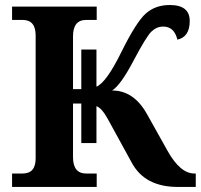

<svg xmlns="http://www.w3.org/2000/svg" viewBox="-20 -740 795 760"><path d="M301.8 -330.1H269V-118.2Q269 -53.2 320.8 -53.2H362.8V0H27.8V-53.2H69.8Q121.1 -53.2 121.1 -112.8V-600.1Q121.1 -661.1 69.8 -661.1H27.8V-713.9H362.8V-661.1H320.8Q269 -661.1 269 -596.2V-387.2H301.8V-543.9H361.8V-397Q400.4 -412.6 459.5 -532.2Q518.6 -651.9 556.6 -686Q594.7 -720.2 651.9 -720.2Q731 -720.2 731 -657.2Q731 -593.8 682.1 -583Q669.9 -634.8 626 -634.8Q600.1 -634.8 579.6 -615.2Q559.1 -595.7 508.3 -499.3Q457.5 -402.8 423.8 -381.8Q509.8 -381.8 562 -288.1L643.1 -143.1Q693.4 -53.2 749 -53.2H754.9V0H684.1Q553.7 0 502 -95.2L407.2 -268.1Q383.3 -312 361.8 -319.8V-173.8H301.8Z"/></svg>

Font: Droid Serif
Style: Bold
Weight: 700
Designer: Monotype Design team
Foundry: Monotype Imaging Inc.
Version: Version 1.03